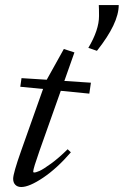

<svg xmlns="http://www.w3.org/2000/svg" viewBox="-20 -731 491 762"><path d="M364.7 -529.3 330.6 -541Q373 -612.3 373 -667.5Q373 -697.3 372.1 -710.9H451.2Q451.2 -638.2 364.7 -529.3ZM64.5 11.2Q49.3 11.2 40.8 2.4Q32.2 -6.3 32.2 -21.5Q32.2 -43 64 -132.8L150.9 -377.9L60.5 -386.7L65.4 -420.9L165.5 -414.6L233.4 -536.6L275.4 -522.9L235.4 -409.7L340.8 -402.8L334.5 -359.4L221.2 -370.6L136.7 -132.3Q111.8 -61.5 111.8 -50.3Q111.8 -46.4 115.7 -46.4Q122.6 -46.4 137 -52.7Q151.4 -59.1 182.4 -81.5Q213.4 -104 248.5 -138.7L261.2 -126.5Q206.5 -63 151.4 -25.9Q96.2 11.2 64.5 11.2Z"/></svg>

Font: Elstob
Style: Italic
Weight: 400
Italic angle: -20°
Designer: Peter S. Baker
Version: Version 1.015